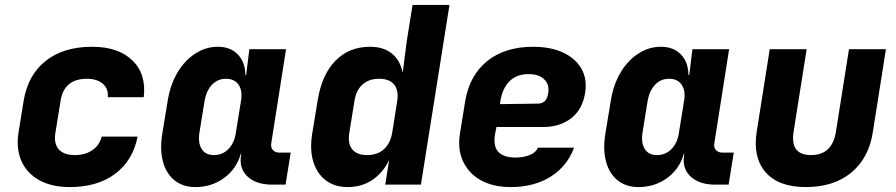

<svg xmlns="http://www.w3.org/2000/svg" viewBox="-20 -750 3640 780"><path d="M263 10Q191 10 140.5 -17.5Q90 -45 67.5 -95Q45 -145 55 -210L76 -340Q93 -445 165.5 -502.5Q238 -560 354 -560Q461 -560 518 -504.5Q575 -449 564 -355H418Q421 -390 397.5 -410Q374 -430 333 -430Q240 -430 226 -340L205 -210Q198 -167 218.5 -143.5Q239 -120 284 -120Q325 -120 354.5 -139.5Q384 -159 393 -195H539Q520 -98 448 -44Q376 10 263 10Z M774 10Q723 10 689 -17.5Q655 -45 642 -93.5Q629 -142 639 -205L662 -345Q673 -409 702 -457Q731 -505 773.5 -532.5Q816 -560 865 -560Q916 -560 946 -529Q976 -498 977 -445H980L993 -550H1142L1082 -168Q1079 -151 1088.5 -140.5Q1098 -130 1115 -130H1161L1140 0H1085Q1021 0 986 -32.5Q951 -65 959 -117L960 -125H958Q941 -64 890.5 -27Q840 10 774 10ZM849 -120Q884 -120 908 -144.5Q932 -169 938 -210L959 -340Q966 -381 949.5 -405.5Q933 -430 898 -430Q864 -430 841 -405.5Q818 -381 811 -340L790 -210Q784 -169 799.5 -144.5Q815 -120 849 -120Z M1392 10Q1340 10 1304 -17Q1268 -44 1253 -92.5Q1238 -141 1248 -205L1271 -345Q1288 -448 1343.5 -504Q1399 -560 1483 -560Q1538 -560 1572 -532.5Q1606 -505 1616 -454L1632 -580L1656 -730H1806L1690 0H1545L1561 -100Q1535 -47 1492 -18.5Q1449 10 1392 10ZM1471 -120Q1514 -120 1540.5 -144.5Q1567 -169 1574 -215L1593 -335Q1601 -381 1582 -405.5Q1563 -430 1520 -430Q1479 -430 1453 -407Q1427 -384 1420 -340L1399 -210Q1392 -167 1411 -143.5Q1430 -120 1471 -120Z M2055 10Q1983 10 1933 -18Q1883 -46 1860.5 -96Q1838 -146 1849 -210L1870 -340Q1888 -445 1960 -502.5Q2032 -560 2146 -560Q2217 -560 2267.5 -536.5Q2318 -513 2342 -471Q2366 -429 2357 -373Q2347 -307 2301.5 -270.5Q2256 -234 2185 -234H1997L1992 -210Q1982 -158 2003.5 -134Q2025 -110 2074 -110Q2106 -110 2131.5 -120Q2157 -130 2165 -150H2312Q2284 -74 2216.5 -32Q2149 10 2055 10ZM2011 -327 2164 -329Q2181 -329 2192 -338Q2203 -347 2207 -371Q2213 -406 2191 -427.5Q2169 -449 2128 -449Q2079 -449 2050 -420Q2021 -391 2013 -340Z M2574 10Q2523 10 2489 -17.5Q2455 -45 2442 -93.5Q2429 -142 2439 -205L2462 -345Q2473 -409 2502 -457Q2531 -505 2573.5 -532.5Q2616 -560 2665 -560Q2716 -560 2746 -529Q2776 -498 2777 -445H2780L2793 -550H2942L2882 -168Q2879 -151 2888.5 -140.5Q2898 -130 2915 -130H2961L2940 0H2885Q2821 0 2786 -32.5Q2751 -65 2759 -117L2760 -125H2758Q2741 -64 2690.5 -27Q2640 10 2574 10ZM2649 -120Q2684 -120 2708 -144.5Q2732 -169 2738 -210L2759 -340Q2766 -381 2749.5 -405.5Q2733 -430 2698 -430Q2664 -430 2641 -405.5Q2618 -381 2611 -340L2590 -210Q2584 -169 2599.5 -144.5Q2615 -120 2649 -120Z M3254 10Q3143 10 3090.5 -50Q3038 -110 3054 -214L3107 -550H3257L3204 -215Q3189 -120 3275 -120Q3361 -120 3376 -215L3429 -550H3579L3526 -214Q3510 -108 3438.5 -49Q3367 10 3254 10Z"/></svg>

Font: JetBrains Mono ExtraBold
Style: Italic
Weight: 800
Italic angle: -9°
Monospace: yes
Designer: Philipp Nurullin, Konstantin Bulenkov
Foundry: JetBrains
Version: Version 2.305; ttfautohint (v1.8.4.7-5d5b)